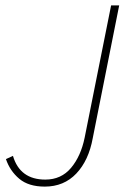

<svg xmlns="http://www.w3.org/2000/svg" viewBox="-20 -680 468 712"><path d="M146 12Q86 12 51.5 -17Q17 -46 2 -90L28 -102Q54 -14 148 -14Q207 -14 243.5 -57.5Q280 -101 294 -170L392 -660H422L324 -168Q309 -85 263 -36.5Q217 12 146 12Z"/></svg>

Font: TypoPRO Source Sans Pro
Style: Italic
Weight: 200
Italic angle: -11°
Designer: Paul D. Hunt
Foundry: Adobe Systems Incorporated
Version: Version 1.075;PS 2.000;hotconv 1.0.86;makeotf.lib2.5.63406